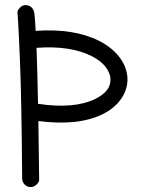

<svg xmlns="http://www.w3.org/2000/svg" viewBox="-20 -444 571 757"><path d="M116.2 -386.2Q118.2 -366.2 120.6 -322.3Q271.5 -333 371.1 -282.7Q420.9 -257.3 450.2 -219.5Q479.5 -181.6 482.4 -138.7Q484.9 -95.2 459 -56.4Q433.1 -17.6 385.3 5.9Q288.6 53.7 131.3 33.2L134.3 259.3Q134.3 259.8 134.3 266.6Q134.3 273.4 124.3 283.4Q114.3 293.5 100.6 293.5Q86.9 293.5 77.1 283.4Q67.4 273.4 67.4 259.8Q64.9 -55.7 58.8 -201.4Q52.7 -347.2 50.8 -367.7Q48.8 -388.2 48.8 -396Q48.8 -403.8 58.6 -413.8Q68.4 -423.8 81.5 -423.8Q94.7 -423.8 104.5 -414.8Q114.3 -405.8 116.2 -386.2ZM340.8 -223.1Q257.3 -265.1 124 -255.4Q127.4 -166 129.9 -34.7Q272.5 -13.2 356 -54.2Q418.9 -85 415.5 -134.3Q414.1 -157.2 395.8 -180.9Q377.4 -204.6 340.8 -223.1Z"/></svg>

Font: Chilanka
Style: Regular
Weight: 400
Designer: Santhosh Thottingal <santhosh.thottingal@gmail.com>
Foundry: Swathanthra Malayalam Computing(SMC)
Version: Version 1.3; 20181103